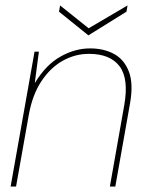

<svg xmlns="http://www.w3.org/2000/svg" viewBox="-20 -686 543 706"><path d="M19 0 107 -496H123L108 -382H109Q149 -448 202.5 -478Q256 -508 311 -508Q362 -508 399.5 -487.5Q437 -467 454 -422.5Q471 -378 458 -305L404 0H384L437 -300Q454 -397 419.5 -442.5Q385 -488 307 -488Q256 -488 210.5 -462.5Q165 -437 132 -387Q99 -337 86 -264L39 0ZM449 -666 445 -643 305 -556 197 -643 201 -666 306 -582Z"/></svg>

Font: DM Sans 28pt Thin
Style: Italic
Weight: 250
Italic angle: -10°
Version: Version 4.004;gftools[0.9.30]